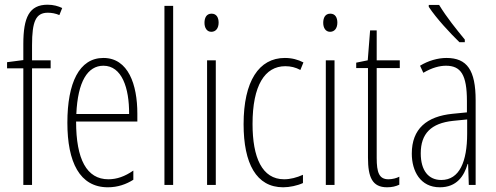

<svg xmlns="http://www.w3.org/2000/svg" viewBox="-20 -878 2107 815"><path d="M195 -588V-622H116V-686C116 -787 132 -824 183 -824C199 -824 216 -821 232 -814L244 -844C227 -852 207 -858 182 -858C104 -858 79 -804 79 -691V-623L10 -614V-588H79V-93H116V-588Z M419 -632C316 -632 266 -526 266 -357C266 -190 318 -83 438 -83C480 -83 516 -96 546 -115V-154C510 -129 476 -117 440 -117C348 -117 303 -202 303 -362H563V-396C563 -518 525 -632 419 -632ZM419 -599C497 -599 529 -505 528 -394H304C310 -532 352 -599 419 -599Z M715 -93V-853H678V-93Z M878 -820C856 -820 848 -802 848 -781C848 -760 858 -743 877 -743C896 -743 908 -758 908 -782C908 -802 900 -820 878 -820ZM896 -622H859V-93H896Z M1182 -83C1209 -83 1242 -90 1266 -101V-136C1239 -124 1212 -117 1186 -117C1092 -117 1052 -210 1052 -352C1052 -515 1104 -597 1191 -597C1214 -597 1235 -592 1255 -581L1268 -613C1245 -625 1219 -632 1189 -632C1079 -632 1014 -533 1014 -351C1014 -184 1068 -83 1182 -83Z M1382 -820C1360 -820 1352 -802 1352 -781C1352 -760 1362 -743 1381 -743C1400 -743 1412 -758 1412 -782C1412 -802 1404 -820 1382 -820ZM1400 -622H1363V-93H1400Z M1629 -117C1589 -117 1579 -146 1579 -208V-589H1677V-622H1579V-749H1551L1541 -622L1492 -612V-589H1542V-209C1542 -126 1560 -83 1623 -83C1644 -83 1660 -87 1675 -94V-128C1664 -122 1646 -117 1629 -117Z M1844 -857H1800V-849C1832 -800 1892 -736 1930 -699H1953V-710C1917 -754 1877 -803 1844 -857ZM1875 -632C1838 -632 1797 -620 1763 -599L1777 -569C1814 -591 1847 -599 1873 -599C1936 -599 1962 -561 1962 -449V-401L1901 -395C1791 -384 1728 -331 1728 -226C1728 -152 1764 -83 1847 -83C1919 -83 1950 -131 1965 -182H1967L1970 -93H1999V-452C1999 -580 1963 -632 1875 -632ZM1903 -365 1963 -371V-311C1963 -193 1931 -114 1853 -114C1799 -114 1766 -154 1766 -227C1766 -311 1810 -355 1903 -365Z"/></svg>

Font: Noto Sans Kannada UI ExtraCondensed ExtraLight
Style: Regular
Weight: 200
Width: 2
Designer: Jelle Bosma - Monotype Design Team
Foundry: Monotype Imaging Inc.
Version: Version 2.005